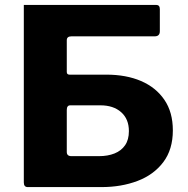

<svg xmlns="http://www.w3.org/2000/svg" viewBox="-20 -762 766 782"><path d="M413 -458Q494 -458 554.5 -432Q615 -406 649.5 -355.5Q684 -305 684 -231Q684 -153 645 -101.5Q606 -50 540 -25Q474 0 393 0H93Q77 0 77 -19V-742H616Q631 -742 631 -725V-635Q631 -614 610 -614H271Q252 -614 252 -598V-469Q252 -458 263 -458ZM383 -126Q419 -126 446.5 -137Q474 -148 489.5 -170.5Q505 -193 505 -228Q505 -277 473.5 -305Q442 -333 389 -333H266Q252 -333 252 -314V-143Q252 -126 271 -126Z"/></svg>

Font: Libre Franklin
Style: Bold
Weight: 700
Designer: Pablo Impallari, Rodrigo Fuenzalida, Nhung Nguyen
Foundry: Impallari Type
Version: Version 3.000